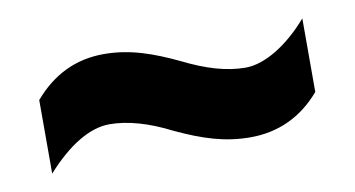

<svg xmlns="http://www.w3.org/2000/svg" viewBox="-34 -499 541 293"><g transform="rotate(-10 236.5 -352.5)"><path d="M222 -301C263 -282 296 -271 336 -271C379 -271 416 -288 445 -322V-436C414 -400 377 -377 347 -377C318 -377 287 -386 251 -404C213 -422 178 -435 137 -435C93 -435 57 -417 28 -383V-269C62 -307 96 -328 127 -328C155 -328 187 -319 222 -301Z"/></g></svg>

Font: Noto Sans Thai Looped ExtraCondensed
Style: Bold
Weight: 700
Width: 2
Designer: Sasikarn Vongin, Ben Mitchell
Foundry: The Fontpad Ltd
Version: Version 1.001